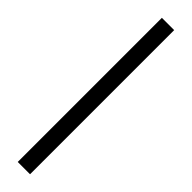

<svg xmlns="http://www.w3.org/2000/svg" viewBox="-386 -818 1068 1068"><g transform="rotate(45 148.0 -284.0)"><path d="M99.6 283.2V-850.6H196.3V283.2Z"/></g></svg>

Font: Bpmf Zihi Sans Bold
Style: Bold
Weight: 700
Foundry: But Ko
Version: Version 1.320